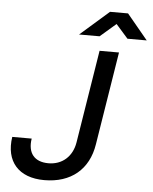

<svg xmlns="http://www.w3.org/2000/svg" viewBox="-62 -1001 846 1063"><g transform="rotate(5 361.0 -470.0)"><path d="M346 -810H460L548 -886L615 -810H722L606 -950H506ZM224 10C372 10 470 -71 492 -213L575 -730H467L384 -213C371 -134 315 -85 239 -85C161 -85 122 -132 135 -213H27C6 -76 81 10 224 10Z"/></g></svg>

Font: JetBrains Mono SemiBold
Style: Italic
Weight: 472
Italic angle: -9°
Monospace: yes
Designer: Philipp Nurullin, Konstantin Bulenkov
Foundry: JetBrains
Version: Version 2.305